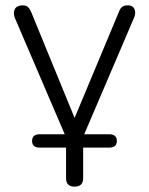

<svg xmlns="http://www.w3.org/2000/svg" viewBox="-20 -512 557 718"><path d="M259 186Q227 186 227 154V40H129Q100 40 100 15Q100 -10 129 -10H222L36 -444Q28 -464 35.5 -478Q43 -492 65 -492Q77 -492 84 -486Q91 -480 97 -466L259 -71L424 -466Q429 -480 436.5 -486Q444 -492 458 -492Q477 -492 483 -477.5Q489 -463 481 -445L295 -10H388Q417 -10 417 15Q417 40 388 40H291V154Q291 186 259 186Z"/></svg>

Font: Chiron GoRound TC L
Style: Regular
Weight: 300
Designer: Ryoko NISHIZUKA 西塚涼子 (kana, bopomofo & ideographs); Paul D. Hunt (Latin, Greek & Cyrillic); Sandoll Communications 산돌커뮤니
Foundry: Adobe
Version: Version 1.000;hotconv 1.1.1;makeotfexe 2.6.0